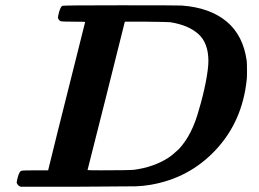

<svg xmlns="http://www.w3.org/2000/svg" viewBox="-20 -706 978 726"><path d="M162 -62Q163 -68 198 -208Q233 -348 267.5 -485Q302 -622 302 -623Q302 -624 258 -624Q214 -624 209 -626Q202 -629 199 -639Q199 -643 203 -659Q209 -681 216 -684Q220 -686 437 -686Q659 -686 668 -685Q774 -677 837 -624.5Q900 -572 913 -475Q914 -466 914 -434Q914 -413 913 -406Q897 -248 796.5 -140Q696 -32 548 -7Q517 -2 493.5 -1.5Q470 -1 279 0H58Q47 -4 43 -15Q43 -19 47 -35Q53 -57 60 -60Q64 -62 113 -62ZM768 -475Q768 -543 730.5 -577Q693 -611 624 -622Q616 -623 532 -624H452L382 -344Q311 -64 311 -63Q311 -62 363 -62Q465 -62 487 -64Q561 -74 616 -109Q634 -121 656 -142Q707 -196 733 -294Q747 -340 758 -395Q768 -447 768 -475Z"/></svg>

Font: MathJax_Math
Style: Bold Italic
Weight: 700
Version: Version 1.1